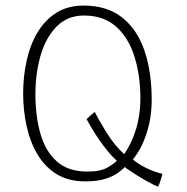

<svg xmlns="http://www.w3.org/2000/svg" viewBox="-20 -670 686 705"><path d="M560.5 15.5Q546.5 10.5 521 -3.8Q495.5 -18 471.5 -33.5Q447.5 -49 438 -56.5Q432 -49.5 415.2 -36.8Q398.5 -24 368.8 -14Q339 -4 292.5 -4Q231.5 -4 188.2 -30.5Q145 -57 117.8 -102.8Q90.5 -148.5 77.8 -206.5Q65 -264.5 65 -327Q65 -389.5 77.8 -447.2Q90.5 -505 117.5 -550.5Q144.5 -596 186.5 -622.8Q228.5 -649.5 287 -649.5Q374 -649.5 429.2 -605.2Q484.5 -561 510.8 -483Q537 -405 537 -304Q537 -237.5 518 -179.8Q499 -122 468 -84.5Q488.5 -67 517.2 -53Q546 -39 576.5 -31.5Q574 -22 569.8 -8.2Q565.5 5.5 560.5 15.5ZM409 -80Q389.5 -97 369 -123Q348.5 -149 330 -178Q311.5 -207 298 -232.5Q302 -237 312.5 -246.2Q323 -255.5 328 -259Q344.5 -226 372.8 -180.8Q401 -135.5 436 -104Q463 -142.5 479.2 -195Q495.5 -247.5 495.5 -308.5Q495.5 -392 474 -461.2Q452.5 -530.5 406.8 -571.8Q361 -613 288 -613Q228 -613 188.5 -573.2Q149 -533.5 129.5 -467.8Q110 -402 110 -323.5Q110 -245 128 -180.5Q146 -116 187.8 -78Q229.5 -40 301.5 -40Q349.5 -40 375.2 -55.2Q401 -70.5 409 -80Z"/></svg>

Font: Grandstander Thin
Style: Regular
Weight: 100
Designer: Tyler Finck
Foundry: Etcetera Type Co
Version: Version 1.200; ttfautohint (v1.8.3)